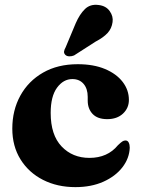

<svg xmlns="http://www.w3.org/2000/svg" viewBox="-20 -755 582 788"><path d="M509 -345Q509 -311.5 484.8 -288.8Q460.5 -266 420 -266Q380.5 -266 360.2 -287.2Q340 -308.5 340 -342V-357.5Q340 -391 323 -410.8Q306 -430.5 277 -430.5Q240 -430.5 214 -395Q188 -359.5 188 -291.5Q188 -201 232.8 -154Q277.5 -107 347 -107Q421.5 -107 464 -159Q476 -170.5 482.2 -174.5Q488.5 -178.5 495 -178.5Q504 -178.5 508.2 -170Q512.5 -161.5 512.5 -149Q511 -105.5 482.5 -68.5Q454 -31.5 404.2 -9.2Q354.5 13 289.5 13Q215 13 156.5 -16.8Q98 -46.5 64.2 -100.8Q30.5 -155 30.5 -227Q30.5 -302.5 63.5 -362.5Q96.5 -422.5 156.8 -457Q217 -491.5 299 -491.5Q364 -491.5 411 -471.8Q458 -452 483.5 -418.8Q509 -385.5 509 -345ZM290.5 -659Q307 -697 328.8 -718Q350.5 -739 384.5 -734.5Q415 -731 430.2 -709.5Q445.5 -688 442 -664.5Q438.5 -638 421.5 -619.5Q404.5 -601 372 -584L284 -527.5Q274.5 -523.5 264.5 -523.8Q254.5 -524 248.5 -529.5Q241.5 -536.5 243 -544.5Q244.5 -552.5 249.5 -561Z"/></svg>

Font: Fraunces 9pt
Style: Bold
Weight: 700
Version: Version 1.000;[b76b70a41]